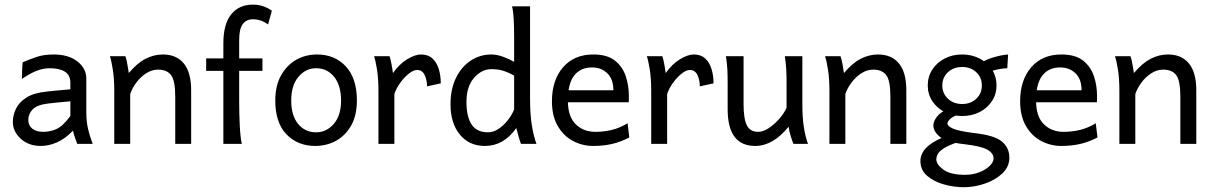

<svg xmlns="http://www.w3.org/2000/svg" viewBox="-20 -613 5166 818"><path d="M153.8 8.8Q102.1 8.8 68.4 -22Q34.7 -52.7 34.7 -93.3Q34.7 -121.1 47.6 -148.9Q60.5 -176.8 92.5 -197.3Q124.5 -217.8 181.2 -223.1Q193.8 -224.6 214.4 -226.6Q234.9 -228.5 253.7 -230.2Q272.5 -231.9 279.8 -232.4V-259.8Q279.8 -293 256.6 -307.6Q233.4 -322.3 191.9 -322.3Q163.1 -322.3 134 -310.5Q105 -298.8 73.2 -276.4Q73.2 -288.6 74.2 -312.3Q75.2 -335.9 76.7 -347.7Q105 -359.9 136 -370.4Q167 -380.9 208.5 -380.9Q272 -380.9 309.8 -351.3Q347.7 -321.8 347.7 -278.3V-135.3Q347.7 -95.7 355.2 -63.2Q362.8 -30.8 375 0H309.1Q305.7 -8.8 300.3 -23.9Q294.9 -39.1 291 -56.6Q258.3 -22 223.1 -6.6Q188 8.8 153.8 8.8ZM164.6 -51.3Q192.9 -51.3 220 -63Q247.1 -74.7 279.8 -118.7V-181.2Q271 -180.7 252.7 -179Q234.4 -177.2 215.3 -175.3Q196.3 -173.3 184.6 -171.9Q138.2 -166.5 119.4 -147.2Q100.6 -127.9 100.6 -102.5Q100.6 -78.1 117.7 -64.7Q134.8 -51.3 164.6 -51.3Z M466.8 0Q466.8 0 466.8 -24.4Q466.8 -48.8 466.8 -85.7Q466.8 -122.6 466.8 -160.4Q466.8 -198.2 466.8 -225.1Q466.8 -278.8 460.7 -316.7Q454.6 -354.5 448.2 -373.5H514.2Q518.6 -361.8 522.7 -338.4Q526.9 -314.9 528.8 -301.8Q564 -343.8 599.6 -362.3Q635.3 -380.9 673.8 -380.9Q731.9 -380.9 763.2 -342.5Q794.4 -304.2 794.4 -228.5Q794.4 -210.4 794.4 -181.9Q794.4 -153.3 794.4 -122.1Q794.4 -90.8 794.4 -63Q794.4 -35.2 794.4 -17.6Q794.4 0 794.4 0H726.6Q726.6 0 726.6 -23.7Q726.6 -47.4 726.6 -81.8Q726.6 -116.2 726.6 -149.2Q726.6 -182.1 726.6 -201.2Q726.6 -270 708.7 -293.2Q690.9 -316.4 653.3 -316.4Q627 -316.4 602.8 -300.8Q578.6 -285.2 560.8 -261.2Q543 -237.3 534.7 -212.4V0Z M931.6 0V-428.2Q931.6 -510.7 965.1 -552Q998.5 -593.3 1057.6 -593.3Q1102.1 -593.3 1138.2 -567.4L1122.1 -508.8Q1092.3 -530.8 1057.6 -530.8Q1029.3 -530.8 1014.2 -510.3Q999 -489.7 999 -442.9V-180.7Q999 -127.4 1001.5 -78.1Q1003.9 -28.8 1010.3 0ZM858.4 -311V-364.3H1098.1V-311Z M1323.2 8.8Q1248 8.8 1200.4 -40.8Q1152.8 -90.3 1152.8 -184.6Q1152.8 -247.6 1177.2 -291.5Q1201.7 -335.4 1241.9 -358.2Q1282.2 -380.9 1330.6 -380.9Q1406.2 -380.9 1453.4 -330.1Q1500.5 -279.3 1500.5 -184.6Q1500.5 -121.6 1476.3 -78.6Q1452.1 -35.6 1411.9 -13.4Q1371.6 8.8 1323.2 8.8ZM1326.7 -49.3Q1371.1 -49.3 1402.1 -85.2Q1433.1 -121.1 1433.1 -184.6Q1433.1 -249 1403.6 -285.6Q1374 -322.3 1326.7 -322.3Q1282.2 -322.3 1251.5 -285.6Q1220.7 -249 1220.7 -184.6Q1220.7 -121.1 1250 -85.2Q1279.3 -49.3 1326.7 -49.3Z M1592.3 0V-225.1Q1592.3 -278.8 1586.2 -316.7Q1580.1 -354.5 1573.7 -373.5H1639.6Q1644 -361.8 1648.2 -338.4Q1652.3 -314.9 1654.3 -301.8Q1681.2 -340.3 1714.8 -360.6Q1748.5 -380.9 1773.4 -380.9Q1804.2 -380.9 1822.8 -363.5Q1841.3 -346.2 1849.6 -318.1Q1857.9 -290 1857.9 -257.8L1799.3 -245.1Q1799.3 -272.5 1789.1 -293.7Q1778.8 -314.9 1756.8 -314.9Q1741.7 -314.9 1722.2 -299.6Q1702.6 -284.2 1685.5 -260.7Q1668.5 -237.3 1660.2 -212.4V0Z M2045.9 8.8Q1979 8.8 1939.2 -39.6Q1899.4 -87.9 1899.4 -168.5Q1899.4 -233.4 1922.6 -281Q1945.8 -328.6 1985.4 -354.7Q2024.9 -380.9 2073.7 -380.9Q2096.7 -380.9 2123 -371.3Q2149.4 -361.8 2170.4 -349.6V-452.1Q2170.4 -496.1 2168.7 -529.5Q2167 -563 2161.6 -585.9H2238.3V-193.8Q2238.3 -124.5 2246.1 -77.6Q2253.9 -30.8 2265.6 0H2199.7Q2195.8 -9.3 2190.2 -28.3Q2184.6 -47.4 2179.7 -67.4Q2126 8.8 2045.9 8.8ZM2059.1 -49.3Q2081.5 -49.3 2103.3 -63.5Q2125 -77.6 2142.8 -100.1Q2160.6 -122.6 2170.4 -146.5V-291Q2143.6 -305.7 2122.3 -312Q2101.1 -318.4 2073.7 -318.4Q2032.2 -318.4 1999.8 -281.5Q1967.3 -244.6 1967.3 -179.2Q1967.3 -115.7 1989.3 -82.5Q2011.2 -49.3 2059.1 -49.3Z M2507.3 8.8Q2460.9 8.8 2420.7 -12.7Q2380.4 -34.2 2356 -76.7Q2331.5 -119.1 2331.5 -181.2Q2331.5 -272 2378.9 -326.4Q2426.3 -380.9 2507.3 -380.9Q2567.9 -380.9 2600.6 -354.2Q2633.3 -327.6 2646.2 -287.6Q2659.2 -247.6 2659.2 -206.1Q2659.2 -201.2 2659.2 -191.9Q2659.2 -182.6 2658.7 -177.2H2386.2V-228.5H2593.3Q2593.3 -275.9 2567.4 -300.8Q2541.5 -325.7 2502 -325.7Q2453.6 -325.7 2426.5 -291.5Q2399.4 -257.3 2399.4 -184.6Q2399.4 -116.7 2432.4 -84Q2465.3 -51.3 2516.6 -51.3Q2551.8 -51.3 2585.9 -59.3Q2620.1 -67.4 2653.8 -87.9L2661.1 -27.3Q2622.1 -7.3 2585.7 0.7Q2549.3 8.8 2507.3 8.8Z M2754.4 0V-225.1Q2754.4 -278.8 2748.3 -316.7Q2742.2 -354.5 2735.8 -373.5H2801.8Q2806.2 -361.8 2810.3 -338.4Q2814.5 -314.9 2816.4 -301.8Q2843.3 -340.3 2877 -360.6Q2910.6 -380.9 2935.5 -380.9Q2966.3 -380.9 2984.9 -363.5Q3003.4 -346.2 3011.7 -318.1Q3020 -290 3020 -257.8L2961.4 -245.1Q2961.4 -272.5 2951.2 -293.7Q2940.9 -314.9 2918.9 -314.9Q2903.8 -314.9 2884.3 -299.6Q2864.7 -284.2 2847.7 -260.7Q2830.6 -237.3 2822.3 -212.4V0Z M3197.3 8.8Q3080.1 8.8 3080.1 -147.9Q3080.1 -150.9 3080.1 -166.5Q3080.1 -182.1 3080.1 -202.1Q3080.1 -222.2 3080.1 -237.8Q3080.1 -253.4 3080.1 -256.3Q3080.1 -291 3078.9 -315.9Q3077.6 -340.8 3072.8 -373.5H3147.9Q3147.9 -373.5 3147.9 -349.6Q3147.9 -325.7 3147.9 -290.8Q3147.9 -255.9 3147.9 -222.4Q3147.9 -189 3147.9 -169.9Q3147.9 -107.9 3161.6 -79.6Q3175.3 -51.3 3210 -51.3Q3231.9 -51.3 3256.1 -67.6Q3280.3 -84 3300.8 -107.7Q3321.3 -131.3 3331.1 -153.8V-256.3Q3331.1 -292.5 3329.8 -316.2Q3328.6 -339.8 3323.7 -373.5H3398.4Q3398.4 -373.5 3398.4 -351.6Q3398.4 -329.6 3398.4 -295.9Q3398.4 -262.2 3398.4 -226.8Q3398.4 -191.4 3398.4 -164.6Q3398.4 -111.3 3404.8 -71Q3411.1 -30.8 3422.4 0H3360.4Q3355 -12.7 3348.9 -32.5Q3342.8 -52.2 3339.8 -73.2Q3273.4 8.8 3197.3 8.8Z M3513.7 0Q3513.7 0 3513.7 -24.4Q3513.7 -48.8 3513.7 -85.7Q3513.7 -122.6 3513.7 -160.4Q3513.7 -198.2 3513.7 -225.1Q3513.7 -278.8 3507.6 -316.7Q3501.5 -354.5 3495.1 -373.5H3561Q3565.4 -361.8 3569.6 -338.4Q3573.7 -314.9 3575.7 -301.8Q3610.8 -343.8 3646.5 -362.3Q3682.1 -380.9 3720.7 -380.9Q3778.8 -380.9 3810.1 -342.5Q3841.3 -304.2 3841.3 -228.5Q3841.3 -210.4 3841.3 -181.9Q3841.3 -153.3 3841.3 -122.1Q3841.3 -90.8 3841.3 -63Q3841.3 -35.2 3841.3 -17.6Q3841.3 0 3841.3 0H3773.4Q3773.4 0 3773.4 -23.7Q3773.4 -47.4 3773.4 -81.8Q3773.4 -116.2 3773.4 -149.2Q3773.4 -182.1 3773.4 -201.2Q3773.4 -270 3755.6 -293.2Q3737.8 -316.4 3700.2 -316.4Q3673.8 -316.4 3649.7 -300.8Q3625.5 -285.2 3607.7 -261.2Q3589.8 -237.3 3581.5 -212.4V0Z M4086.4 184.6Q4043.9 184.6 4001.2 172.6Q3958.5 160.6 3929.9 136Q3901.4 111.3 3901.4 73.2Q3901.4 12.2 3996.6 -27.3Q3996.6 -27.3 4012.2 -24.4Q4027.8 -21.5 4043.7 -17.1Q4059.6 -12.7 4060.5 -7.3Q4020.5 6.3 4001 19Q3981.4 31.7 3975.3 43.2Q3969.2 54.7 3969.2 65.9Q3969.2 87.9 3999.5 109.9Q4029.8 131.8 4091.8 131.8Q4125 131.8 4152.6 120.8Q4180.2 109.9 4196.5 93.8Q4212.9 77.6 4212.9 62Q4212.9 40 4187 24.9Q4161.1 9.8 4089.8 1.5Q4012.7 -6.8 3984.6 -29.8Q3956.5 -52.7 3956.5 -78.6Q3956.5 -95.2 3970.7 -114.5Q3984.9 -133.8 4011.2 -144.5L4073.7 -127.9Q4042 -118.7 4029.3 -107.2Q4016.6 -95.7 4016.6 -85.9Q4016.6 -75.7 4040.5 -64.9Q4064.5 -54.2 4135.7 -45.4Q4217.3 -36.1 4248.8 -9.8Q4280.3 16.6 4280.3 58.6Q4280.3 97.7 4250.2 126Q4220.2 154.3 4175.5 169.4Q4130.9 184.6 4086.4 184.6ZM4079.1 -118.7Q4037.6 -118.7 4004.4 -135.7Q3971.2 -152.8 3951.9 -182.4Q3932.6 -211.9 3932.6 -249Q3932.6 -286.6 3951.9 -316.4Q3971.2 -346.2 4004.4 -363.5Q4037.6 -380.9 4079.1 -380.9Q4120.6 -380.9 4153.8 -363.5Q4187 -346.2 4206.3 -316.4Q4225.6 -286.6 4225.6 -249Q4225.6 -211.9 4206.3 -182.4Q4187 -152.8 4153.8 -135.7Q4120.6 -118.7 4079.1 -118.7ZM4079.1 -169.9Q4115.7 -169.9 4139.4 -192.4Q4163.1 -214.8 4163.1 -249Q4163.1 -282.7 4139.4 -305.2Q4115.7 -327.6 4079.1 -327.6Q4042.5 -327.6 4018.6 -305.2Q3994.6 -282.7 3994.6 -249Q3994.6 -214.8 4018.6 -192.4Q4042.5 -169.9 4079.1 -169.9ZM4181.6 -301.8 4157.7 -344.2Q4182.1 -359.9 4215.1 -369.4Q4248 -378.9 4274.9 -380.9L4271.5 -322.3Q4251.5 -321.8 4229.2 -317.1Q4207 -312.5 4181.6 -301.8Z M4502 8.8Q4455.6 8.8 4415.3 -12.7Q4375 -34.2 4350.6 -76.7Q4326.2 -119.1 4326.2 -181.2Q4326.2 -272 4373.5 -326.4Q4420.9 -380.9 4502 -380.9Q4562.5 -380.9 4595.2 -354.2Q4627.9 -327.6 4640.9 -287.6Q4653.8 -247.6 4653.8 -206.1Q4653.8 -201.2 4653.8 -191.9Q4653.8 -182.6 4653.3 -177.2H4380.9V-228.5H4587.9Q4587.9 -275.9 4562 -300.8Q4536.1 -325.7 4496.6 -325.7Q4448.2 -325.7 4421.1 -291.5Q4394 -257.3 4394 -184.6Q4394 -116.7 4427 -84Q4460 -51.3 4511.2 -51.3Q4546.4 -51.3 4580.6 -59.3Q4614.7 -67.4 4648.4 -87.9L4655.8 -27.3Q4616.7 -7.3 4580.3 0.7Q4543.9 8.8 4502 8.8Z M4749 0Q4749 0 4749 -24.4Q4749 -48.8 4749 -85.7Q4749 -122.6 4749 -160.4Q4749 -198.2 4749 -225.1Q4749 -278.8 4742.9 -316.7Q4736.8 -354.5 4730.5 -373.5H4796.4Q4800.8 -361.8 4804.9 -338.4Q4809.1 -314.9 4811 -301.8Q4846.2 -343.8 4881.8 -362.3Q4917.5 -380.9 4956.1 -380.9Q5014.2 -380.9 5045.4 -342.5Q5076.7 -304.2 5076.7 -228.5Q5076.7 -210.4 5076.7 -181.9Q5076.7 -153.3 5076.7 -122.1Q5076.7 -90.8 5076.7 -63Q5076.7 -35.2 5076.7 -17.6Q5076.7 0 5076.7 0H5008.8Q5008.8 0 5008.8 -23.7Q5008.8 -47.4 5008.8 -81.8Q5008.8 -116.2 5008.8 -149.2Q5008.8 -182.1 5008.8 -201.2Q5008.8 -270 4991 -293.2Q4973.1 -316.4 4935.5 -316.4Q4909.2 -316.4 4885 -300.8Q4860.8 -285.2 4843 -261.2Q4825.2 -237.3 4816.9 -212.4V0Z"/></svg>

Font: Harmattan
Style: Regular
Weight: 400
Designer: George W. Nuss III and SIL International
Foundry: SIL International
Version: Version 4.000